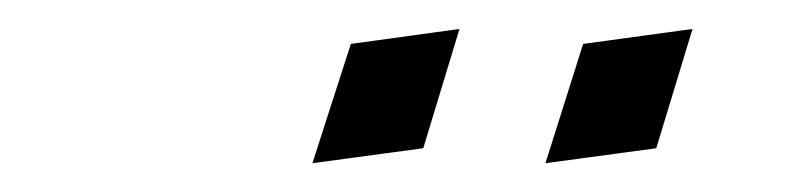

<svg xmlns="http://www.w3.org/2000/svg" viewBox="-20 -683 540 132"><path d="M295.9 -663.1 221.2 -652.8 194.8 -570.8 271 -581.1ZM456.1 -663.1 380.9 -652.8 355 -570.8 431.2 -581.1Z"/></svg>

Font: Comic Neue Angular
Style: Italic
Weight: 400
Italic angle: -12°
Designer: Craig Rozynski
Foundry: Craig Rozynski
Version: Version 2.003